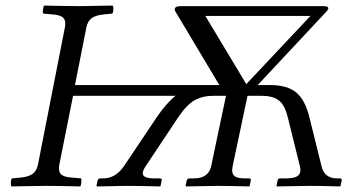

<svg xmlns="http://www.w3.org/2000/svg" viewBox="-20 -667 1254 689"><path d="M716.8 -609.9 863.8 -365.2 1094.2 -609.9ZM116.2 -76.2 212.9 -568.8Q217.3 -591.8 207.5 -602.5Q197.8 -613.3 168.9 -615.2L134.8 -618.2Q132.8 -622.1 134.3 -632.8Q135.7 -643.6 138.2 -647Q226.1 -645 265.1 -645Q294.9 -645 384.8 -647Q387.7 -640.1 386.7 -630.6Q385.7 -621.1 382.8 -618.2L352.1 -615.2Q322.3 -612.3 308.3 -601.3Q294.4 -590.3 290 -568.8L249 -361.8H767.1L609.9 -625Q606.9 -629.4 606.9 -633.8Q606.9 -645 630.9 -645H1140.1Q1158.2 -645 1158.2 -637.2Q1158.2 -632.3 1150.9 -625L904.8 -361.8H948.2Q1011.2 -361.8 1043.5 -334.7Q1075.7 -307.6 1090.8 -244.1L1133.8 -70.8Q1138.2 -49.8 1152.3 -38.3Q1166.5 -26.9 1188 -26.9H1199.2Q1207.5 -26.9 1206.1 -19L1202.1 0L1199.2 2Q1130.9 0 1092.8 0L973.1 2L972.2 0L976.1 -19Q977.5 -26.9 984.9 -26.9H1005.9Q1032.2 -26.9 1045.2 -33.7Q1058.1 -40.5 1058.1 -57.1Q1058.1 -61 1056.2 -70.8L1013.2 -244.1Q1002.4 -290.5 980.2 -306.9Q958 -323.2 919.9 -323.2H868.2L814.9 -70.8Q813 -61 813 -57.1Q813 -41 823.5 -33.9Q834 -26.9 857.9 -26.9H874Q881.3 -26.9 879.9 -19L876 0L874 2Q800.3 0 762.2 0L647.9 2L646 0L649.9 -19Q652.8 -26.9 659.2 -26.9H675.8Q728.5 -26.9 737.8 -70.8L791 -323.2H745.1Q707 -323.2 678 -306.9Q648.9 -290.5 618.2 -244.1L502.9 -70.8Q492.2 -55.2 492.2 -44.9Q492.2 -26.9 534.2 -26.9H554.2Q561.5 -26.9 560.1 -19L556.2 0L554.2 2Q469.2 0 435.1 0L328.1 2L326.2 0L330.1 -19Q333 -26.9 339.8 -26.9H351.1Q394.5 -26.9 424.8 -70.8L541 -244.1Q576.2 -296.4 609.9 -323.2H242.2L192.9 -76.2Q188.5 -53.2 198.2 -42.5Q208 -31.7 236.8 -29.8L271 -26.9Q272.9 -22.9 271.7 -12Q270.5 -1 268.1 2Q180.2 0 141.1 0Q110.8 0 21 2Q18.1 -4.9 19 -14.4Q20 -23.9 22.9 -26.9L54.2 -29.8Q84 -32.7 97.9 -43.7Q111.8 -54.7 116.2 -76.2Z"/></svg>

Font: Common Serif
Style: Bold Italic
Weight: 700
Italic angle: -12°
Designer: Philipp H. Poll, Khaled Hosny
Foundry: Stefan Peev, Context Ltd.
Version: Version 1.026